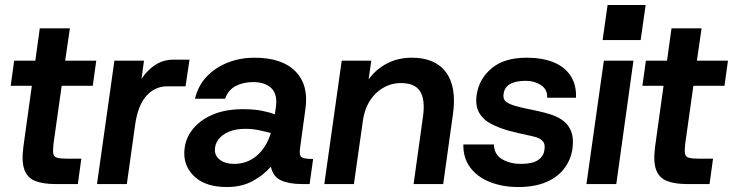

<svg xmlns="http://www.w3.org/2000/svg" viewBox="-20 -740 2947 772"><path d="M202 0Q154 0 122.5 -12Q91 -24 78.5 -56.5Q66 -89 74 -150L108 -395H23L37 -496H122L140 -626H261L242 -496H367L353 -395H228L195 -161Q192 -134 194.5 -121.5Q197 -109 210.5 -105.5Q224 -102 250 -102H307L293 0Z M370 0 440 -496H559L549 -423Q573 -459 605 -479.5Q637 -500 676 -500H742L726 -393H653Q603 -393 568.5 -354.5Q534 -316 523 -236L490 0Z M892 12Q810 12 765.5 -27Q721 -66 721 -123Q721 -174 750 -214Q779 -254 831.5 -277.5Q884 -301 957 -301Q1002 -301 1034 -294.5Q1066 -288 1085 -280L1089 -307Q1097 -361 1071 -385.5Q1045 -410 998 -410Q959 -410 928.5 -394.5Q898 -379 885 -343H764Q777 -397 812.5 -433.5Q848 -470 897.5 -489Q947 -508 1003 -508Q1114 -508 1168 -453Q1222 -398 1208 -302L1187 -148Q1182 -117 1191.5 -109Q1201 -101 1232 -101H1239L1225 0H1194Q1143 0 1110.5 -14.5Q1078 -29 1069 -70Q1039 -35 995 -11.5Q951 12 892 12ZM844 -137Q844 -112 865.5 -96.5Q887 -81 921 -81Q974 -81 1012.5 -114Q1051 -147 1069 -205Q1048 -211 1021 -216.5Q994 -222 967 -222Q927 -222 899.5 -210Q872 -198 858 -179Q844 -160 844 -137Z M1643 0 1681 -273Q1690 -340 1669 -373Q1648 -406 1592 -406Q1537 -406 1494.5 -367.5Q1452 -329 1440 -261L1403 0H1284L1354 -496H1473L1462 -421Q1492 -462 1536.5 -485Q1581 -508 1636 -508Q1730 -508 1773.5 -449Q1817 -390 1801 -279L1762 0Z M2064 12Q2000 12 1949 -8.5Q1898 -29 1870 -67.5Q1842 -106 1843 -159H1966Q1967 -118 1999.5 -99.5Q2032 -81 2074 -81Q2121 -81 2143.5 -96.5Q2166 -112 2169 -137Q2173 -160 2163 -171.5Q2153 -183 2136.5 -188Q2120 -193 2104 -196Q2086 -200 2063.5 -205Q2041 -210 2027 -214Q1988 -225 1955.5 -241.5Q1923 -258 1906.5 -287Q1890 -316 1897 -361Q1907 -424 1957.5 -466Q2008 -508 2098 -508Q2161 -508 2206 -489.5Q2251 -471 2274.5 -435Q2298 -399 2296 -347H2180Q2182 -380 2155.5 -397.5Q2129 -415 2094 -415Q2052 -415 2030 -401.5Q2008 -388 2005 -363Q2001 -340 2017.5 -329Q2034 -318 2064 -311Q2075 -308 2090.5 -304.5Q2106 -301 2121.5 -298Q2137 -295 2145 -293Q2173 -287 2199.5 -278Q2226 -269 2246.5 -253Q2267 -237 2277 -210.5Q2287 -184 2282 -144Q2276 -99 2249.5 -63.5Q2223 -28 2176.5 -8Q2130 12 2064 12Z M2338 0 2408 -496H2527L2458 0ZM2403 -579 2423 -720H2576L2556 -579Z M2742 0Q2694 0 2662.5 -12Q2631 -24 2618.5 -56.5Q2606 -89 2614 -150L2648 -395H2563L2577 -496H2662L2680 -626H2801L2782 -496H2907L2893 -395H2768L2735 -161Q2732 -134 2734.5 -121.5Q2737 -109 2750.5 -105.5Q2764 -102 2790 -102H2847L2833 0Z"/></svg>

Font: Host Grotesk Light SemiBold
Style: Italic
Weight: 600
Italic angle: -8°
Version: Version 1.003